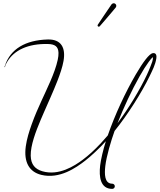

<svg xmlns="http://www.w3.org/2000/svg" viewBox="-20 -982 999 1201"><path d="M691.4 -961.7C691.3 -961.7 691.2 -961.7 691.1 -961.7C686.6 -961.7 680.7 -958.8 678 -955.2C675 -951.2 667.5 -939.9 656.4 -923.5C647.2 -910 636.8 -894.6 627.6 -881C616.8 -865 609 -853.4 602.6 -843.6C596.7 -834.7 593.8 -830.1 592.8 -828.8C592.8 -828.8 592.1 -827.9 592.1 -827.9C592 -827.8 591.8 -827.5 591.9 -827.6C591 -826.5 590.3 -824.3 590.3 -822.9C590.3 -818.6 593.8 -815.1 598.1 -815.1C600.2 -815.1 603 -816.5 604.3 -818.2C604.2 -818 604.7 -818.6 604.6 -818.4C604.6 -818.5 605.2 -819.3 605.2 -819.3C606.2 -820.7 609.9 -824.6 616.9 -832.7C624.6 -841.4 633.8 -852.2 646.3 -866.8C656.7 -879 670.9 -895.7 679.6 -906C692.5 -921.2 701.1 -931.3 704.2 -935.5C706 -937.9 707.5 -942.3 707.5 -945.3C707.5 -954.2 700.3 -961.6 691.4 -961.7ZM377.4 -600.8C392 -683.7 362.5 -736.6 280.1 -735.1C137.7 -731.6 45.4 -674.4 11.3 -572.8C10.5 -570.3 8.5 -565.4 8.5 -562.9C8.5 -562.1 9.1 -561.6 9.8 -561.6C10.4 -561.6 11 -562 11.1 -562.6C13.7 -575.7 15.8 -580 25.4 -595.9C68.2 -667.6 154.5 -709.9 280.1 -706.7C322.7 -705.8 344.8 -691.5 345.9 -651.3C346.3 -638.7 344.6 -624.1 341.1 -607.8C323.3 -524.5 271.2 -421.9 238.9 -350.3C215.3 -297.8 200.2 -265.1 177.9 -203.5C162.8 -161.5 147.4 -112.1 141.2 -65.9C128.2 30.7 161.3 93.1 238.7 111.9C353.1 139.7 455.8 67.1 512.8 23.1C548.7 -4.6 600.6 -52.8 642.2 -98.8C625.3 -45.8 610.8 15.9 606.5 53C598.1 124.5 607.8 199.5 682 199.5C690.9 199.5 698.2 192.2 698.2 183.3C698.2 174.3 690.9 167.1 682 167C632.6 167 633.2 105.1 638.7 56.7C645.4 -3.1 674.1 -100.2 696.7 -162.8C777.9 -263.4 865.2 -400.7 916.2 -506.3C933.5 -542.2 951.5 -576.2 957.9 -616.6C960.5 -632.6 957.7 -649.6 940.7 -649.9C930 -650 922.5 -643.6 916.1 -638.1C908.5 -631.4 900.1 -622.1 891.2 -610.7C873.1 -587.5 851.8 -554.8 829.6 -516.7C764.8 -405.4 699.9 -266.8 654.1 -134.7C639.9 -118 625.9 -102.2 612 -87.3C568.8 -41.1 533.4 -9.6 497.5 17.3C446 55.8 347.5 119.5 244.8 89.2C199.6 75.7 173.4 47.3 172.1 -8.1C171.8 -24.3 173.6 -41.8 177 -60.3C190.5 -133.1 229.3 -220.4 255 -279.8C281.9 -341.8 311.3 -405 338.9 -475.5C355.2 -517.2 370.5 -561.7 377.4 -600.8ZM937.2 -624.7C936.7 -602.6 929.5 -588 921.2 -566.3C915.2 -550.7 907.7 -533.3 899 -514.5C856.2 -422.7 785.6 -305.7 715 -211.3C754 -311 804.4 -418 852.6 -503.5C874 -541.4 894.1 -573.3 910.8 -595.7C921.1 -609.4 927.3 -617.6 937.2 -624.7Z"/></svg>

Font: Sinatra
Style: Regular
Weight: 400
Designer: Fahmi
Version: Version 0.1